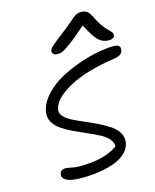

<svg xmlns="http://www.w3.org/2000/svg" viewBox="-130 -1027 869 1075"><g transform="rotate(-15 304.0 -489.5)"><path d="M256.8 -745.1Q240.7 -745.1 233.2 -753.2Q225.6 -761.2 228 -772.9Q230.5 -783.2 246.8 -798.3Q263.2 -813.5 324.2 -859.9Q346.2 -876.5 367.7 -895Q389.2 -913.6 397.9 -921.1Q406.7 -928.7 418.2 -933.8Q429.7 -939 443.8 -939Q466.3 -939 479.5 -928.5Q492.7 -918 506.8 -888.2Q519 -863.3 532.7 -843Q546.4 -822.8 556.4 -812.5Q566.4 -802.2 575 -793.7Q583.5 -785.2 586.9 -778.6Q590.3 -772 588.9 -764.2Q587.4 -755.9 578.1 -750.5Q568.8 -745.1 556.2 -745.1Q521 -745.1 496.1 -767.8Q471.2 -790.5 434.1 -863.8Q373.5 -809.6 335.2 -781.7Q296.9 -753.9 283.9 -749.5Q271 -745.1 256.8 -745.1ZM207 -40Q149.4 -40 122.6 -53.7Q95.7 -67.4 100.1 -90.8Q104.5 -116.2 133.8 -116.2Q145.5 -116.2 167 -111.1Q188.5 -106 213.9 -106Q360.8 -106 436 -162.1Q437 -186 418.2 -206.8Q399.4 -227.5 368.4 -243.4Q337.4 -259.3 300.3 -275.1Q263.2 -291 227.1 -308.3Q190.9 -325.7 162.4 -345.2Q133.8 -364.7 119.1 -392.1Q104.5 -419.4 110.8 -452.1Q120.6 -500.5 159.4 -543.2Q198.2 -585.9 250.7 -615Q303.2 -644 363.5 -665.5Q423.8 -687 477.3 -697Q530.8 -707 570.8 -707Q592.3 -707 601.6 -698.5Q610.8 -689.9 606.9 -673.8Q602.5 -644.5 555.2 -638.2Q391.6 -614.3 291.7 -560.8Q191.9 -507.3 179.2 -444.8Q174.8 -423.8 191.7 -405Q208.5 -386.2 238.5 -370.8Q268.6 -355.5 305.2 -340.1Q341.8 -324.7 378.2 -306.9Q414.6 -289.1 443.6 -269.5Q472.7 -250 488 -222.7Q503.4 -195.3 497.1 -164.1Q490.7 -131.8 463.6 -107.2Q436.5 -82.5 395.5 -68.1Q354.5 -53.7 307.1 -46.9Q259.8 -40 207 -40Z"/></g></svg>

Font: Shantell Sans Irregular Bouncy
Style: Italic
Weight: 300
Italic angle: -11.31°
Designer: Stephen Nixon, Anya Danilova, Shantell Martin
Foundry: Arrow Type
Version: Version 1.006;[9816181b4]